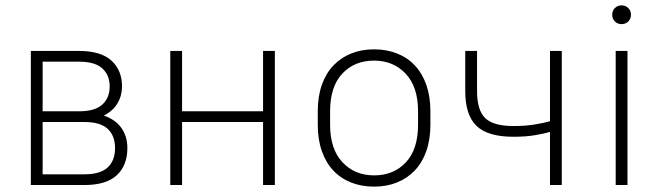

<svg xmlns="http://www.w3.org/2000/svg" viewBox="-20 -690 2466 716"><path d="M95 -500H275Q356 -500 395.5 -464Q435 -428 435 -368Q435 -333 418 -304.5Q401 -276 367 -259Q411 -244 433 -212.5Q455 -181 455 -138Q455 -73 415.5 -36.5Q376 0 295 0H95ZM139 -235V-40H295Q354 -40 381.5 -65.5Q409 -91 409 -138Q409 -184 381.5 -209.5Q354 -235 295 -235ZM139 -460V-275H275Q334 -275 361.5 -300Q389 -325 389 -368Q389 -410 361.5 -435Q334 -460 275 -460Z M961 -235H659V0H615V-500H659V-275H961V-500H1005V0H961Z M1375 6Q1328 6 1289 -9.5Q1250 -25 1222.5 -54.5Q1195 -84 1180 -127Q1165 -170 1165 -225V-275Q1165 -330 1180 -373Q1195 -416 1223 -445.5Q1251 -475 1289.5 -490.5Q1328 -506 1375 -506Q1422 -506 1461 -490.5Q1500 -475 1527.5 -445.5Q1555 -416 1570 -373Q1585 -330 1585 -275V-225Q1585 -170 1570 -127Q1555 -84 1527 -54.5Q1499 -25 1460.5 -9.5Q1422 6 1375 6ZM1375 -36Q1448 -36 1493.5 -84.5Q1539 -133 1539 -225V-275Q1539 -366 1493 -415Q1447 -464 1375 -464Q1302 -464 1256.5 -415.5Q1211 -367 1211 -275V-225Q1211 -134 1257 -85Q1303 -36 1375 -36Z M2031 -198Q2011 -192 1976 -186Q1941 -180 1895 -180Q1799 -180 1757 -220.5Q1715 -261 1715 -350V-500H1759V-350Q1759 -279 1789.5 -249.5Q1820 -220 1895 -220Q1940 -220 1975.5 -226Q2011 -232 2031 -238V-500H2075V0H2031Z M2276 -500H2320V0H2276ZM2298 -600Q2283 -600 2273 -610Q2263 -620 2263 -635Q2263 -650 2273 -660Q2283 -670 2298 -670Q2313 -670 2323 -660Q2333 -650 2333 -635Q2333 -620 2323 -610Q2313 -600 2298 -600Z"/></svg>

Font: PT Root UI Web Light
Style: Regular
Weight: 300
Designer: Vitaly Kuzmin
Foundry: ParaType Ltd.
Version: Version 1.000W